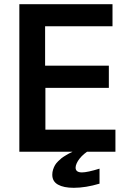

<svg xmlns="http://www.w3.org/2000/svg" viewBox="-20 -731 650 925"><path d="M335.4 173.8Q286.6 173.8 259.3 158.4Q231.9 143.1 231.9 110.8Q231.9 97.7 235.8 85.7Q239.7 73.7 245.1 64.5Q250.5 55.2 260.3 45.7Q270 36.1 277.3 30.3Q281.2 27.3 286.6 23.9Q292 20.5 297.6 17.1Q303.2 13.7 308.3 10.7Q313.5 7.8 316.9 6.3L335.4 -2.9L351.1 -10.3L417 -11.2Q399.9 -1.5 386.5 9.8Q373 21 363.8 32.7Q354.5 44.4 349.4 55.9Q344.2 67.4 344.2 76.7Q344.2 99.6 375 99.6Q400.9 99.6 459.5 81.5V153.8Q392.6 173.8 335.4 173.8ZM73.2 0V-710.9H522V-604.5H197.3V-414.6H504.4V-307.6H198.7V-106.4H536.1V0Z"/></svg>

Font: Ride
Style: Bold
Weight: 700
Version: Version 3.000